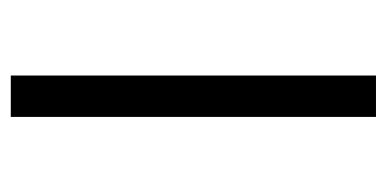

<svg xmlns="http://www.w3.org/2000/svg" viewBox="-196 -504 700 347"><g transform="rotate(90 153.5 -330.0)"><path d="M116 0V-660H190.8V0Z"/></g></svg>

Font: Titillium Web
Style: Bold
Weight: 700
Designer: Mohamed Gaber, Accademia di Belle Arti di Urbino
Foundry: Kief Type Foundry, Accademia di Belle Arti di Urbino
Version: Version 3.000